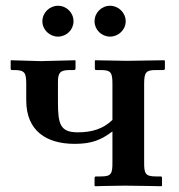

<svg xmlns="http://www.w3.org/2000/svg" viewBox="-20 -645 621 666"><path d="M370 -354V-229C338 -198 299 -186 250 -186C188 -186 181 -215 181 -293V-360C181 -392 188 -402 221 -402H236C240 -402 242 -404 242 -408V-434L241 -436L121 -433L18 -436L17 -434V-407C17 -403 19 -402 22 -402H30C65 -402 71 -393 71 -355V-297C71 -191 141 -146 239 -146C299 -146 331 -160 370 -189V-81C370 -42 366 -33 330 -33H313C310 -33 308 -31 308 -27V-1L310 1C310 1 372 -1 412 -1C449 -1 540 1 540 1L542 -1V-28C542 -31 541 -33 537 -33H521C484 -33 480 -43 480 -81V-354C480 -395 487 -402 521 -402H546C550 -402 552 -404 552 -407V-434L550 -436L420 -434L310 -436L309 -434V-407C309 -403 311 -402 314 -402H330C365 -402 370 -393 370 -354ZM127 -571C127 -542 152 -518 181 -518C211 -518 235 -542 235 -571C235 -601 211 -625 181 -625C152 -625 127 -601 127 -571ZM308 -571C308 -542 332 -518 362 -518C391 -518 416 -542 416 -571C416 -601 391 -625 362 -625C332 -625 308 -601 308 -571Z"/></svg>

Font: Libertinus Serif Semibold
Style: Regular
Weight: 600
Designer: Philipp H. Poll, Khaled Hosny
Foundry: Caleb Maclennan
Version: Version 7.050;RELEASE